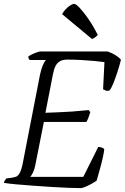

<svg xmlns="http://www.w3.org/2000/svg" viewBox="-27 -969 643 989"><path d="M391 0Q366 0 326 -1.5Q286 -3 238.5 -6Q191 -9 143.5 -12.5Q96 -16 56.5 -19.5Q17 -23 -7 -27Q-5 -35 -2 -39.5Q1 -44 6 -50L31 -53Q45 -55 56 -59Q67 -63 76 -80.5Q85 -98 92 -137L179 -584Q185 -612 193.5 -632.5Q202 -653 210 -660H126Q124 -662 121.5 -666Q119 -670 119 -678Q125 -683 137.5 -689Q150 -695 163 -699.5Q176 -704 181 -704H527Q550 -696 568.5 -684.5Q587 -673 596 -661Q588 -629 577.5 -597Q567 -565 557 -540Q547 -515 537 -503Q527 -499 517 -503Q507 -507 504 -509L511 -649Q491 -652 458.5 -655Q426 -658 389.5 -660Q353 -662 320 -662Q297 -662 282.5 -654Q268 -646 259.5 -630Q251 -614 246 -588L207 -388Q250 -390 280.5 -391Q311 -392 345 -394.5Q379 -397 430 -402L438 -391Q433 -375 428.5 -363Q424 -351 418 -341H199L155 -119Q151 -98 143.5 -82Q136 -66 129 -58H402L479 -212Q490 -212 499.5 -208Q509 -204 510 -200Q508 -181 501.5 -152.5Q495 -124 486.5 -94Q478 -64 471 -39Q462 -32 446 -23Q430 -14 414.5 -7.5Q399 -1 391 0ZM447 -768 293 -896Q299 -908 310.5 -920.5Q322 -933 334.5 -941Q347 -949 355 -949Q364 -949 383.5 -928.5Q403 -908 428 -872Q453 -836 477 -789Q473 -785 466 -779Q459 -773 447 -768Z"/></svg>

Font: Texturina Medium 12pt Thin
Style: Italic
Weight: 250
Italic angle: -11°
Version: Version 1.002